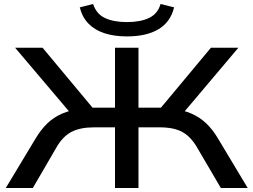

<svg xmlns="http://www.w3.org/2000/svg" viewBox="-20 -945 1274 965"><path d="M9 0 159 -249Q186 -294 217.5 -324.5Q249 -355 291 -373.5Q333 -392 390 -399L345 -364L56 -705H194L460 -386L428 -404H558V-705H676V-404H806L774 -386L1040 -705H1178L890 -364L845 -399Q902 -392 943.5 -373.5Q985 -355 1017 -324.5Q1049 -294 1075 -250L1225 0H1090L971 -203Q940 -257 897.5 -281Q855 -305 782 -305H676V0H558V-305H453Q383 -305 339 -282Q295 -259 263 -203L145 0ZM618 -762Q554 -762 505 -778Q456 -794 424.5 -826.5Q393 -859 381 -908L448 -925Q464 -875 507.5 -854.5Q551 -834 618 -834Q686 -834 729.5 -855Q773 -876 787 -925L855 -908Q837 -834 776.5 -798Q716 -762 618 -762Z"/></svg>

Font: Nunito Sans 10pt Expanded SemiBold
Style: Regular
Weight: 600
Width: 7
Designer: Vernon Adams
Foundry: Vernon Adams
Version: Version 3.101;gftools[0.9.27]